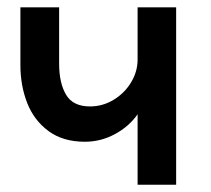

<svg xmlns="http://www.w3.org/2000/svg" viewBox="-20 -508 579 528"><path d="M358.4 -193.8Q335 -160.2 296.1 -139.2Q257.3 -118.2 213.4 -118.2Q153.3 -118.2 113.5 -147.5Q73.7 -176.8 54.9 -224.6Q36.1 -272.5 36.1 -329.1V-487.8H142.6V-333Q142.6 -279.8 161.6 -247.6Q180.7 -215.3 227.5 -215.3Q262.2 -215.3 292.2 -233.4Q322.3 -251.5 340.3 -281.2Q358.4 -311 358.4 -344.2V-487.8H464.4V0H358.4Z"/></svg>

Font: Acari Sans SemiBold
Style: Regular
Weight: 600
Designer: Alfredo Marco Pradil and Stefan Peev
Foundry: Hanken Design Co.
Version: Version 1.045;January 11, 2019;FontCreator 11.5.0.2425 64-bi